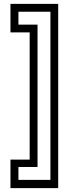

<svg xmlns="http://www.w3.org/2000/svg" viewBox="-20 -770 368 990"><path d="M280 200H34V53H133V-603H34V-750H280ZM240 157.5V-709.5H75V-643H173.5V91H75V157.5Z"/></svg>

Font: Tourney Thin
Style: Regular
Weight: 100
Designer: Tyler Finck
Foundry: Etcetera Type Co
Version: Version 1.015